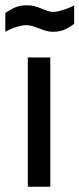

<svg xmlns="http://www.w3.org/2000/svg" viewBox="-25 -705 300 725"><path d="M80 0V-488H165V0ZM255 -615Q247 -608 226 -596.5Q205 -585 175 -585Q160 -585 147.5 -589Q135 -593 123 -597.5Q111 -602 99 -606Q87 -610 73 -610Q64 -610 53 -607.5Q42 -605 30.5 -601Q19 -597 9.5 -592.5Q0 -588 -5 -585V-655Q1 -661 23.5 -673Q46 -685 75 -685Q94 -685 107.5 -681Q121 -677 132 -672.5Q143 -668 153.5 -664Q164 -660 177 -660Q186 -660 198 -663Q210 -666 221.5 -670Q233 -674 242 -678Q251 -682 255 -685Z"/></svg>

Font: Ropa Sans
Style: Regular
Weight: 400
Designer: Botio Nikoltchev
Foundry: Botjo Nikoltchev
Version: Version 1.002